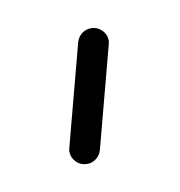

<svg xmlns="http://www.w3.org/2000/svg" viewBox="-35 -626 208 222"><g transform="rotate(-10 68.5 -515.0)"><path d="M101.5 -574.4Q101.5 -572.6 100.7 -569.6L69.6 -451.9Q68.1 -445.9 63.3 -442Q58.5 -438.1 52.6 -438.1Q44.8 -438.1 39.6 -443.3Q34.4 -448.5 34.4 -455.6Q34.4 -457.4 35.2 -460.4L66.3 -578.1Q67.8 -584.1 72.6 -588Q77.4 -591.9 83.7 -591.9Q91.1 -591.9 96.3 -586.7Q101.5 -581.5 101.5 -574.4Z"/></g></svg>

Font: 26F Galaxy Hebrew Light
Style: Regular
Weight: 300
Designer: C₂₉H₂₅N₃O₅
Version: Version 1.000